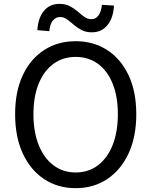

<svg xmlns="http://www.w3.org/2000/svg" viewBox="-20 -959 782 992"><path d="M371.1 13.2Q278.8 13.2 208.3 -33.4Q137.7 -80.1 97.9 -165.8Q58.1 -251.5 58.1 -369.1Q58.1 -486.3 97.9 -570.8Q137.7 -655.3 208.3 -700.7Q278.8 -746.1 371.1 -746.1Q462.9 -746.1 533.4 -700.7Q604 -655.3 644 -570.8Q684.1 -486.3 684.1 -369.1Q684.1 -251.5 644 -165.8Q604 -80.1 533.4 -33.4Q462.9 13.2 371.1 13.2ZM371.1 -67.9Q437 -67.9 486.1 -105Q535.2 -142.1 562 -209.7Q588.9 -277.3 588.9 -369.1Q588.9 -460.4 562 -526.9Q535.2 -593.3 486.1 -629.2Q437 -665 371.1 -665Q305.2 -665 256.1 -629.2Q207 -593.3 179.9 -526.9Q152.8 -460.4 152.8 -369.1Q152.8 -277.3 179.9 -209.7Q207 -142.1 256.1 -105Q305.2 -67.9 371.1 -67.9ZM455.1 -792Q423.3 -792 400.9 -804Q378.4 -815.9 360.6 -831.5Q342.8 -847.2 326.2 -859.1Q309.6 -871.1 290 -871.1Q268.1 -871.1 252.9 -852.5Q237.8 -834 234.9 -797.9L172.9 -803.2Q176.8 -866.2 206.8 -902.6Q236.8 -939 287.1 -939Q318.4 -939 341.1 -927Q363.8 -915 381.6 -899.4Q399.4 -883.8 416 -871.8Q432.6 -859.9 452.1 -859.9Q497.6 -859.9 506.8 -934.1L568.8 -930.2Q565.4 -865.7 534.9 -828.9Q504.4 -792 455.1 -792Z"/></svg>

Font: Source Han Sans CN
Style: Regular
Weight: 400
Designer: Ryoko NISHIZUKA  (kana, bopomofo & ideographs); Paul D. Hunt (Latin, Greek & Cyrillic); Sandoll Communications , Soo-you
Foundry: Adobe
Version: Version 2.004;hotconv 1.0.118;makeotfexe 2.5.65603